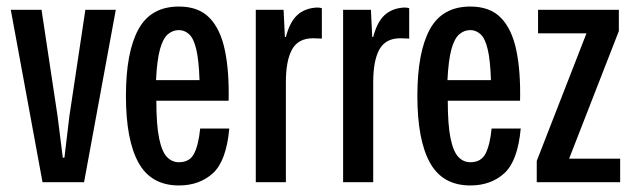

<svg xmlns="http://www.w3.org/2000/svg" viewBox="-20 -557 1943 587"><path d="M110 0 13 -527H107L156 -202L172 -75H177L192 -201L241 -527H334L237 0Z M527 10Q442 10 403.5 -59.5Q365 -129 365 -264Q365 -397 403 -467Q441 -537 527 -537Q587 -537 620.5 -502.5Q654 -468 667.5 -403.5Q681 -339 679 -249H458Q458 -175 466.5 -134Q475 -93 490.5 -77Q506 -61 527 -61Q560 -61 573.5 -87.5Q587 -114 592 -164H681Q672 -65 631 -27.5Q590 10 527 10ZM527 -465Q508 -465 493 -452Q478 -439 469 -406Q460 -373 457 -312H590Q588 -373 580 -406.5Q572 -440 558 -452.5Q544 -465 527 -465Z M762 0V-527H847L851 -444H854Q866 -490 889 -511Q912 -532 949 -534Q953 -534 957 -533.5Q961 -533 964 -532V-439Q958 -439 951.5 -439.5Q945 -440 937 -440Q892 -440 873 -406Q854 -372 854 -305V0Z M1029 0V-527H1114L1118 -444H1121Q1133 -490 1156 -511Q1179 -532 1216 -534Q1220 -534 1224 -533.5Q1228 -533 1231 -532V-439Q1225 -439 1218.5 -439.5Q1212 -440 1204 -440Q1159 -440 1140 -406Q1121 -372 1121 -305V0Z M1418 10Q1333 10 1294.5 -59.5Q1256 -129 1256 -264Q1256 -397 1294 -467Q1332 -537 1418 -537Q1478 -537 1511.5 -502.5Q1545 -468 1558.5 -403.5Q1572 -339 1570 -249H1349Q1349 -175 1357.5 -134Q1366 -93 1381.5 -77Q1397 -61 1418 -61Q1451 -61 1464.5 -87.5Q1478 -114 1483 -164H1572Q1563 -65 1522 -27.5Q1481 10 1418 10ZM1418 -465Q1399 -465 1384 -452Q1369 -439 1360 -406Q1351 -373 1348 -312H1481Q1479 -373 1471 -406.5Q1463 -440 1449 -452.5Q1435 -465 1418 -465Z M1621 0V-65L1773 -455H1625V-527H1872V-462L1720 -72H1876V0Z"/></svg>

Font: Mona Sans Condensed Medium
Style: Regular
Weight: 500
Width: 3
Designer: Deni Anggara
Foundry: GitHub
Version: Version 1.001; ttfautohint (v1.8.4.7-5d5b);gftools[0.9.31]